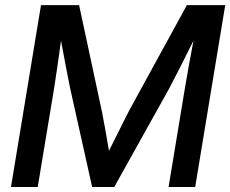

<svg xmlns="http://www.w3.org/2000/svg" viewBox="-20 -748 921 768"><path d="M23.9 0 144 -727.5H296.4L388.2 -299.3Q393.6 -272 401.6 -227.3Q409.7 -182.6 416 -145Q428.7 -170.4 443.6 -200.2Q458.5 -230 472.2 -257.6Q485.8 -285.2 495.6 -303.7L727.5 -727.5H880.9L760.7 0H654.3L720.2 -398.9Q726.1 -436 735.4 -485.8Q744.6 -535.6 753.9 -585.4Q724.6 -526.9 699 -475.8Q673.3 -424.8 656.7 -394L437 0H348.6L259.8 -398.4Q253.4 -428.7 244.1 -478.5Q234.9 -528.3 224.1 -585Q216.8 -534.2 209.7 -483.2Q202.6 -432.1 196.3 -394L130.9 0Z"/></svg>

Font: Inter Display Medium
Style: Italic
Weight: 500
Italic angle: -9.39999°
Designer: Rasmus Andersson
Foundry: rsms
Version: Version 4.000;git-a52131595